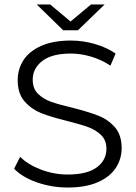

<svg xmlns="http://www.w3.org/2000/svg" viewBox="-20 -831 605 857"><path d="M43 -78 70 -131Q105 -96 163 -74Q221 -52 282 -52Q369 -52 412 -84Q455 -116 455 -167Q455 -205 431.5 -228Q408 -251 374 -263.5Q340 -276 280 -291Q207 -309 164 -326Q121 -343 90 -378Q59 -413 59 -473Q59 -522 84.5 -562Q110 -602 163.5 -626Q217 -650 296 -650Q351 -650 404 -634.5Q457 -619 496 -592L473 -538Q432 -565 386 -578.5Q340 -592 296 -592Q212 -592 169 -559Q126 -526 126 -475Q126 -436 149.5 -412.5Q173 -389 208.5 -376.5Q244 -364 304 -350Q374 -332 418 -315Q462 -298 492.5 -263.5Q523 -229 523 -170Q523 -121 496.5 -81Q470 -41 416 -17.5Q362 6 282 6Q211 6 145 -17Q79 -40 43 -78ZM447 -811 328 -696H262L144 -811H204L295 -735L386 -811Z"/></svg>

Font: Montserrat Ace
Style: Regular
Weight: 400
Designer: Julieta Ulanovsky
Foundry: Julieta Ulanovsky
Version: Version 1